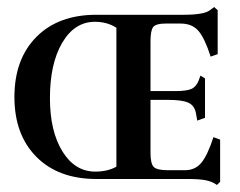

<svg xmlns="http://www.w3.org/2000/svg" viewBox="-20 -509 683 546"><path d="M515 0H254Q146 0 83.5 -63Q21 -126 21 -233Q21 -341 83.5 -404Q146 -467 254 -467H503Q560 -467 577 -480L589 -489L599 -480V-355L579 -348Q562 -401 544 -421.5Q526 -442 494 -442H450Q424 -442 416 -432.5Q408 -423 408 -392V-250H479Q510 -250 524 -256Q538 -262 545 -280L550 -294L563 -286V-174L541 -166L537 -188Q533 -209 515.5 -217Q498 -225 458 -225H408V-74Q408 -44 417 -34.5Q426 -25 457 -25H506Q535 -25 552.5 -46Q570 -67 587 -119L606 -112V8L597 17Q583 7 564.5 3.5Q546 0 515 0ZM311 -35V-430Q285 -447 250 -447Q192 -447 157 -387.5Q122 -328 122 -230Q122 -136 157.5 -78.5Q193 -21 251 -21Q286 -21 311 -35Z"/></svg>

Font: Katibeh
Style: Regular
Weight: 400
Designer: Arabic design by Kourosh Beigpour, Latin design by Eduardo Tunni, engineering by Lasse Fister
Version: Version 1.000